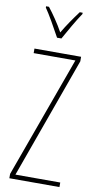

<svg xmlns="http://www.w3.org/2000/svg" viewBox="-103 -994 529 1038"><g transform="rotate(10 161.5 -475.0)"><path d="M150 -793H174C200 -840 234 -900 263 -943V-950H247C213 -904 188 -868 162 -824C138 -868 104 -917 78 -950H62V-943C84 -912 123 -843 150 -793ZM303 0V-25H57L296 -689V-714H40V-689H269L28 -24V0Z"/></g></svg>

Font: Noto Sans Myanmar UI ExtraCondensed Thin
Style: Regular
Weight: 100
Width: 2
Designer: Monotype Design Team
Foundry: Monotype Imaging Inc.
Version: Version 2.103